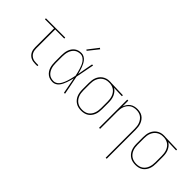

<svg xmlns="http://www.w3.org/2000/svg" viewBox="-2 -1517 2504 2504"><g transform="rotate(45 1250.0 -265.5)"><path d="M395 0Q374 0 353.5 -3.5Q333 -7 314.5 -16Q296 -25 281 -40Q266 -55 256.5 -74Q247 -93 243.5 -113.5Q240 -134 240 -155V-502H72V-520H428V-502H260V-155Q260 -136 263 -118Q266 -100 274 -83.5Q282 -67 295 -54Q308 -41 324 -32.5Q340 -24 358.5 -21Q377 -18 395 -18H434V0Z M722 8Q696 8 671.5 1.5Q647 -5 627 -20Q607 -35 592.5 -56Q578 -77 570 -101Q562 -125 559 -150Q556 -175 556 -200V-320Q556 -345 559 -370Q562 -395 570 -419Q578 -443 592.5 -464Q607 -485 627 -500Q647 -515 671.5 -521.5Q696 -528 722 -528Q746 -528 768.5 -516Q791 -504 807 -485Q823 -466 834.5 -443.5Q846 -421 854.5 -398Q863 -375 870 -351Q877 -327 883 -303Q893 -357 902.5 -411.5Q912 -466 923 -520H942Q929 -456 917 -391.5Q905 -327 892 -264Q906 -198 918.5 -132Q931 -66 944 0H925Q914 -56 904 -112Q894 -168 883 -224Q877 -200 870 -175.5Q863 -151 854.5 -127Q846 -103 835 -80Q824 -57 808.5 -37Q793 -17 770 -4.5Q747 8 722 8ZM722 -10Q741 -10 759.5 -19Q778 -28 791.5 -42.5Q805 -57 814.5 -74.5Q824 -92 832 -110.5Q840 -129 846 -148Q852 -167 857 -186Q862 -205 866.5 -224.5Q871 -244 875 -264Q870 -289 863.5 -314.5Q857 -340 849.5 -364.5Q842 -389 832 -413.5Q822 -438 807 -459Q792 -480 770 -495Q748 -510 722 -510Q699 -510 677 -504Q655 -498 637 -483.5Q619 -469 607 -450Q595 -431 588 -409.5Q581 -388 578 -365.5Q575 -343 575 -320V-200Q575 -177 578 -154.5Q581 -132 588 -110.5Q595 -89 607 -70Q619 -51 636.5 -36.5Q654 -22 676.5 -16Q699 -10 722 -10ZM747 -595 733 -605 842 -746 858 -734Z M1249 8Q1223 8 1197 2.5Q1171 -3 1148.5 -17Q1126 -31 1109 -51.5Q1092 -72 1082 -96.5Q1072 -121 1068 -147.5Q1064 -174 1064 -200V-320Q1064 -345 1067.5 -370.5Q1071 -396 1080 -419.5Q1089 -443 1104.5 -463.5Q1120 -484 1141 -498.5Q1162 -513 1186.5 -520.5Q1211 -528 1237 -528Q1240 -528 1243.5 -528Q1247 -528 1250 -528Q1254 -528 1258.5 -528Q1263 -528 1267 -527L1491 -520V-502L1341 -507Q1364 -494 1381.5 -472.5Q1399 -451 1409.5 -426Q1420 -401 1424 -374Q1428 -347 1428 -320V-200Q1428 -174 1424.5 -148Q1421 -122 1411.5 -98Q1402 -74 1386 -53Q1370 -32 1348.5 -18Q1327 -4 1301 2Q1275 8 1249 8ZM1249 -10Q1273 -10 1296 -15.5Q1319 -21 1338.5 -34Q1358 -47 1372 -66.5Q1386 -86 1394 -108Q1402 -130 1405.5 -153.5Q1409 -177 1409 -200V-320Q1409 -342 1406 -364Q1403 -386 1396 -407Q1389 -428 1376.5 -447Q1364 -466 1346.5 -480Q1329 -494 1308 -501Q1287 -508 1264 -510H1250Q1247 -510 1244 -510Q1241 -510 1238 -510Q1215 -510 1193 -503Q1171 -496 1152 -482.5Q1133 -469 1119.5 -450.5Q1106 -432 1097.5 -410.5Q1089 -389 1086 -366Q1083 -343 1083 -320V-200Q1083 -176 1086.5 -152.5Q1090 -129 1099 -106.5Q1108 -84 1123 -65Q1138 -46 1158 -33.5Q1178 -21 1201.5 -15.5Q1225 -10 1249 -10Z M1909 215V-320Q1909 -343 1906 -366.5Q1903 -390 1894.5 -412Q1886 -434 1872 -453Q1858 -472 1839 -485.5Q1820 -499 1796.5 -504.5Q1773 -510 1750 -510Q1727 -510 1703.5 -504.5Q1680 -499 1661 -485.5Q1642 -472 1628 -453Q1614 -434 1605.5 -412Q1597 -390 1594 -366.5Q1591 -343 1591 -320V0H1572V-520H1591V-412Q1600 -438 1615 -460.5Q1630 -483 1652 -499Q1674 -515 1700.5 -521.5Q1727 -528 1753 -528Q1779 -528 1804.5 -522Q1830 -516 1851 -501.5Q1872 -487 1887.5 -466Q1903 -445 1912 -421Q1921 -397 1924.5 -371.5Q1928 -346 1928 -320V215Z M2249 8Q2223 8 2197 2.5Q2171 -3 2148.5 -17Q2126 -31 2109 -51.5Q2092 -72 2082 -96.5Q2072 -121 2068 -147.5Q2064 -174 2064 -200V-320Q2064 -345 2067.5 -370.5Q2071 -396 2080 -419.5Q2089 -443 2104.5 -463.5Q2120 -484 2141 -498.5Q2162 -513 2186.5 -520.5Q2211 -528 2237 -528Q2240 -528 2243.5 -528Q2247 -528 2250 -528Q2254 -528 2258.5 -528Q2263 -528 2267 -527L2491 -520V-502L2341 -507Q2364 -494 2381.5 -472.5Q2399 -451 2409.5 -426Q2420 -401 2424 -374Q2428 -347 2428 -320V-200Q2428 -174 2424.5 -148Q2421 -122 2411.5 -98Q2402 -74 2386 -53Q2370 -32 2348.5 -18Q2327 -4 2301 2Q2275 8 2249 8ZM2249 -10Q2273 -10 2296 -15.5Q2319 -21 2338.5 -34Q2358 -47 2372 -66.5Q2386 -86 2394 -108Q2402 -130 2405.5 -153.5Q2409 -177 2409 -200V-320Q2409 -342 2406 -364Q2403 -386 2396 -407Q2389 -428 2376.5 -447Q2364 -466 2346.5 -480Q2329 -494 2308 -501Q2287 -508 2264 -510H2250Q2247 -510 2244 -510Q2241 -510 2238 -510Q2215 -510 2193 -503Q2171 -496 2152 -482.5Q2133 -469 2119.5 -450.5Q2106 -432 2097.5 -410.5Q2089 -389 2086 -366Q2083 -343 2083 -320V-200Q2083 -176 2086.5 -152.5Q2090 -129 2099 -106.5Q2108 -84 2123 -65Q2138 -46 2158 -33.5Q2178 -21 2201.5 -15.5Q2225 -10 2249 -10Z"/></g></svg>

Font: Zed Mono Thin
Style: Regular
Weight: 100
Monospace: yes
Designer: Belleve Invis
Foundry: Belleve Invis
Version: Version 1.0.0; ttfautohint (v1.8.4)